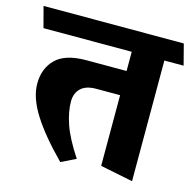

<svg xmlns="http://www.w3.org/2000/svg" viewBox="-120 -678 837 824"><g transform="rotate(15 298.5 -265.5)"><path d="M621.6 -487.3H536.1V48.8L391.1 19.5V-294.4H285.2Q239.7 -294.4 217 -272.7Q194.3 -251 194.3 -213.9Q194.3 -168.9 212.9 -114.3Q231.4 -59.6 282.2 17.6L217.3 49.3Q126.5 -42.5 80.6 -115.7Q34.7 -189 34.7 -250.5Q34.7 -318.4 76.9 -360.1Q119.1 -401.9 212.4 -401.9H391.1V-487.3H-1L-25.4 -579.6H597.7Z"/></g></svg>

Font: Vesper Libre Heavy
Style: Regular
Weight: 900
Designer: Robert Keller & Kimya Gandhi
Foundry: Mota Italic
Version: Version 1.058